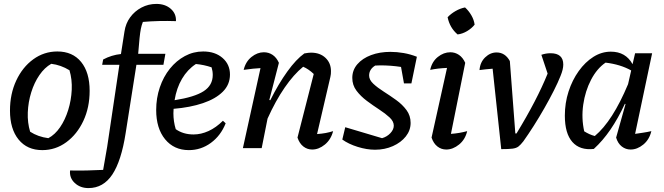

<svg xmlns="http://www.w3.org/2000/svg" viewBox="-20 -757 3394 981"><path d="M196 10Q119 10 75 -44Q31 -98 31 -192Q31 -277 63 -345.5Q95 -414 150 -454Q205 -494 273 -494Q351 -494 394.5 -440.5Q438 -387 438 -293Q438 -208 406 -139.5Q374 -71 319 -30.5Q264 10 196 10ZM227 -51Q261 -69 287 -107Q313 -145 328.5 -195Q344 -245 346.5 -298Q349 -351 335 -398Q291 -425 242 -431Q208 -412 181.5 -373.5Q155 -335 139.5 -285Q124 -235 122 -182.5Q120 -130 134 -84Q174 -58 227 -51Z M432 204Q390 204 362 178Q334 152 338 114Q383 115 423.5 114Q464 113 507 111Q513 75 518 48Q523 21 527.5 -6.5Q532 -34 537 -70L590 -426H502L507 -453Q550 -476 598 -481L616 -596Q622 -637 645 -668.5Q668 -700 703 -718.5Q738 -737 779 -737Q824 -737 852.5 -712Q881 -687 879 -649Q791 -652 710 -645Q703 -627 699.5 -609Q696 -591 693 -561.5Q690 -532 686 -482H825L815 -426H677L622 -77Q600 65 554 134.5Q508 204 432 204Z M945 10Q869 10 823.5 -45.5Q778 -101 778 -195Q778 -256 796.5 -310.5Q815 -365 848 -406Q881 -447 924.5 -470.5Q968 -494 1018 -494Q1079 -494 1117 -461Q1155 -428 1155 -376Q1155 -325 1118.5 -288.5Q1082 -252 1017 -230Q952 -208 867 -201Q866 -190 866 -178Q866 -136 878 -97Q916 -70 969 -70Q1007 -70 1045.5 -87.5Q1084 -105 1119 -140L1133 -127Q1108 -64 1057.5 -27Q1007 10 945 10ZM1067 -374Q1067 -394 1061 -413Q1023 -426 981 -430Q938 -402 910 -354.5Q882 -307 872 -245Q974 -261 1020.5 -291Q1067 -321 1067 -374Z M1221 0 1311 -409Q1293 -408 1272.5 -406Q1252 -404 1225 -400Q1235 -442 1265 -466Q1295 -490 1328 -490Q1353 -490 1373 -476.5Q1393 -463 1405 -436L1356 -246L1361 -245Q1403 -329 1448 -391.5Q1493 -454 1535 -484Q1557 -488 1569 -488Q1615 -488 1643 -461.5Q1671 -435 1671 -394Q1671 -386 1670.5 -379Q1670 -372 1668 -364L1600 -72Q1626 -74 1644.5 -77.5Q1663 -81 1682 -87Q1671 -44 1640 -18.5Q1609 7 1575 7Q1550 7 1530 -8.5Q1510 -24 1500 -54L1583 -379Q1557 -404 1529 -416Q1481 -377 1434.5 -309.5Q1388 -242 1347 -151L1317 0Z M1729 -44 1744 -107 1932 -51Q1957 -58 1974.5 -76.5Q1992 -95 1992 -115Q1992 -137 1970.5 -157Q1949 -177 1917.5 -197.5Q1886 -218 1854.5 -241.5Q1823 -265 1801.5 -293.5Q1780 -322 1780 -359Q1780 -399 1806 -429Q1832 -459 1876 -475.5Q1920 -492 1975 -492Q2008 -492 2042.5 -486Q2077 -480 2110 -467L2082 -331H2044L2029 -415Q1977 -423 1923 -423Q1910 -423 1897 -422Q1866 -403 1866 -371Q1866 -349 1887.5 -329Q1909 -309 1940.5 -289Q1972 -269 2004 -246Q2036 -223 2057 -194.5Q2078 -166 2078 -129Q2078 -91 2053.5 -60Q2029 -29 1987.5 -10.5Q1946 8 1896 8Q1854 8 1807.5 -6.5Q1761 -21 1729 -44Z M2367 -87Q2357 -44 2325.5 -18.5Q2294 7 2260 7Q2235 7 2215 -8.5Q2195 -24 2185 -54L2264 -410Q2217 -408 2178 -400Q2187 -442 2217 -466Q2247 -490 2281 -490Q2305 -490 2325 -476.5Q2345 -463 2357 -436L2284 -73Q2327 -76 2367 -87ZM2356 -719Q2375 -702 2388.5 -678.5Q2402 -655 2405 -631Q2390 -612 2366.5 -598Q2343 -584 2318 -581Q2278 -615 2267 -669Q2284 -687 2307.5 -700.5Q2331 -714 2356 -719Z M2619 -75Q2724 -247 2778 -381L2746 -477Q2769 -485 2793 -485Q2858 -485 2858 -427Q2858 -403 2844 -369Q2831 -336 2809.5 -293.5Q2788 -251 2761.5 -204.5Q2735 -158 2707 -114Q2679 -70 2654 -35Q2640 -17 2629 -8.5Q2618 0 2598.5 2.5Q2579 5 2541 5L2497 -406Q2459 -403 2430 -399Q2433 -439 2459 -464Q2485 -489 2517 -489Q2561 -489 2585 -445L2613 -75Z M3014 4Q2943 12 2904.5 -31.5Q2866 -75 2866 -166Q2866 -231 2885 -289.5Q2904 -348 2937 -394Q2970 -440 3012 -466.5Q3054 -493 3101 -493Q3177 -493 3212 -429L3225 -485H3312L3225 -73Q3245 -76 3265.5 -79Q3286 -82 3308 -87Q3298 -44 3267 -18.5Q3236 7 3202 7Q3177 7 3157 -8.5Q3137 -24 3128 -54L3176 -225L3173 -227Q3138 -152 3099 -95Q3060 -38 3014 4ZM2965 -86Q2978 -78 2991 -72Q3004 -66 3019 -62Q3110 -138 3189 -327L3205 -397Q3150 -428 3074 -437Q3030 -407 3000 -349.5Q2970 -292 2960 -222.5Q2950 -153 2965 -86Z"/></svg>

Font: Piazzolla Medium
Style: Italic
Weight: 500
Italic angle: -11.3°
Designer: Juan Pablo del Peral
Foundry: Huerta Tipografica
Version: Version 1.330